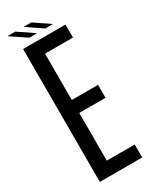

<svg xmlns="http://www.w3.org/2000/svg" viewBox="-230 -950 794 1001"><g transform="rotate(-30 167.5 -449.5)"><path d="M50 0V-800H305V-722H137V-443H295V-365H137V-78H305V0ZM108 -835 15 -897V-899H60L152 -837V-835ZM112 -897V-899H156L248 -837V-835H204Z"/></g></svg>

Font: Big Shoulders Display SemiBold
Style: Regular
Weight: 600
Designer: Patric King
Foundry: XO Type Co
Version: Version 1.000; ttfautohint (v1.8.2)